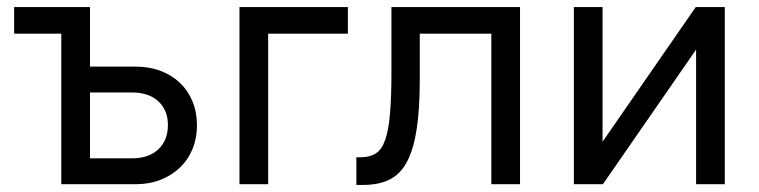

<svg xmlns="http://www.w3.org/2000/svg" viewBox="-20 -520 2142 542"><path d="M234 -500V-332H362Q401 -332 433 -320Q465 -308 488 -286Q511 -264 523.5 -233.5Q536 -203 536 -166Q536 -130 523.5 -99.5Q511 -69 488 -47Q465 -25 433.5 -12.5Q402 0 363 0H153V-425H20V-500ZM234 -73H352Q400 -73 427 -98.5Q454 -124 454 -167Q454 -209 427 -234Q400 -259 352 -259H234Z M656 -500H962V-425H737V0H656Z M986 -76H998Q1024 -76 1041 -87Q1058 -98 1067.5 -125.5Q1077 -153 1081 -199.5Q1085 -246 1085 -316V-500H1448V0H1367V-425H1165V-296Q1165 -214 1156.5 -157Q1148 -100 1129.5 -64.5Q1111 -29 1080.5 -13.5Q1050 2 1006 2H986Z M1681 -500V-120L1944 -500H2026V0H1945V-380L1682 0H1600V-500Z"/></svg>

Font: NT Somic
Style: Regular
Weight: 400
Designer: Ravid Balaliev — lead type designer, mastering
Michael Voronin — secret advisor, marketing
Ivan Kovalenko — best boy
Foundry: NT Type
Version: Version 0.7